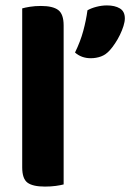

<svg xmlns="http://www.w3.org/2000/svg" viewBox="-20 -682 481 709"><path d="M62 -64V-651Q72 -654 90.5 -657Q109 -660 131 -660Q175 -660 195 -645Q215 -630 215 -588V-1Q204 2 186 4.5Q168 7 146 7Q101 7 81.5 -7.5Q62 -22 62 -64ZM315 -467Q281 -467 257 -488Q277 -529 287.5 -568Q298 -607 303 -644Q317 -652 336.5 -657Q356 -662 375 -662Q404 -662 422.5 -651Q441 -640 441 -614Q441 -602 436 -586Q431 -570 423 -553.5Q415 -537 405 -522Q395 -507 386 -497Q371 -480 353 -473.5Q335 -467 315 -467Z"/></svg>

Font: Baloo 2 Latin
Style: Bold
Weight: 400
Designer: Sarang Kulkarni and Ek Type
Foundry: Ek Type
Version: Version 1.001